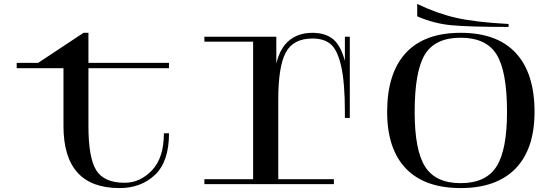

<svg xmlns="http://www.w3.org/2000/svg" viewBox="-20 -937 2830 977"><path d="M303 -296V-590H65V-617H174L405 -770H430V-296Q430 -135 469.5 -71Q509 -7 614 -7Q693 -7 753.5 -70.5Q814 -134 814 -259H840Q840 -115 769 -47.5Q698 20 588 20Q303 20 303 -296ZM380 -617H840V-590H380Z M1760 -367 1735 -366Q1735 -515 1716.5 -598Q1698 -681 1664 -711Q1630 -741 1570 -741Q1472 -741 1434 -669.5Q1396 -598 1396 -431L1370 -502Q1379 -648 1429.5 -709Q1480 -770 1570 -770Q1638 -770 1678 -735Q1718 -700 1739 -611Q1760 -522 1760 -367ZM1396 0H1268V-750H1386V-585L1396 -565ZM1320 0H1020V-25H1320ZM1020 -725V-750H1320V-725ZM1679 -25V0H1373V-25ZM1760 -750V-337H1735V-750Z M2324 -770Q2139 -770 2044.5 -667Q1950 -564 1950 -368Q1950 -179 2045.5 -79.5Q2141 20 2324 20Q2507 20 2603.5 -79.5Q2700 -179 2700 -368Q2700 -564 2605 -667Q2510 -770 2324 -770ZM2560 -367Q2560 -173 2506 -89Q2452 -5 2324 -5Q2197 -5 2143.5 -88.5Q2090 -172 2090 -367Q2090 -574 2142 -659.5Q2194 -745 2324 -745Q2454 -745 2507 -659.5Q2560 -574 2560 -367ZM2103 -917V-854Q2187 -817 2278 -808.5Q2369 -800 2568 -800V-815Q2399 -824 2300.5 -846.5Q2202 -869 2103 -917Z"/></svg>

Font: Solide Mirage
Style: Mono
Weight: 400
Width: 6
Designer: Jérémy Landes
Foundry: Velvetyne Type Foundry
Version: Version 1.1